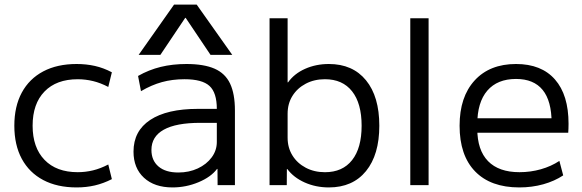

<svg xmlns="http://www.w3.org/2000/svg" viewBox="-20 -810 2548 840"><path d="M315.3 10Q230.3 10 169.2 -22.3Q108 -54.7 75.3 -115.2Q42.7 -175.7 42.7 -260Q42.7 -344.3 75.3 -404.8Q108 -465.3 169.2 -497.7Q230.3 -530 315.3 -530Q357.3 -530 395.2 -521.5Q433 -513 469.4 -493.7L453.7 -429.6Q420 -447.3 387 -455.3Q354 -463.3 320 -463.3Q226.7 -463.3 174.7 -409.6Q122.7 -356 122.7 -260Q122.7 -164.7 174.7 -110.7Q226.7 -56.7 320 -56.7Q354 -56.7 387 -64.7Q420 -72.7 453.7 -90.4L469.4 -26.3Q433 -7.7 395.2 1.2Q357.3 10 315.3 10Z M734.7 10Q655.8 10 609.9 -32.3Q564.1 -74.5 564.1 -146.7Q564.1 -237.1 637.3 -285.4Q710.5 -333.7 846.2 -333.7H928.6Q928.6 -404.6 896.5 -434Q864.4 -463.4 787 -463.4Q734.2 -463.4 688.5 -450.8Q642.7 -438.2 596.8 -411.1L584 -477.7Q631.1 -504.6 683.1 -517.3Q735.1 -530 795.7 -530Q871.6 -530 918.4 -509.7Q965.2 -489.3 986.5 -444.5Q1007.8 -399.7 1007.8 -326.5V0H932L931.5 -70.8H929.4Q903 -35.5 848.3 -12.7Q793.6 10 734.7 10ZM760.2 -55.3Q807 -55.3 845.3 -73.1Q883.6 -91 906.1 -121.4Q928.6 -151.8 928.6 -189V-272.6H856.3Q750.1 -272.6 696.3 -242.5Q642.5 -212.4 642.5 -153.9Q642.5 -108.2 673.3 -81.7Q704.1 -55.3 760.2 -55.3ZM586.6 -570 741.6 -790H840.4L996.1 -570H901L792.3 -731.9H790.3L681.7 -570Z M1418.7 10Q1361.8 10 1313.2 -11.6Q1264.7 -33.3 1237.1 -70.3H1235.1L1234.6 0H1159.3V-730H1238.3V-449.7H1240.3Q1267.3 -487.7 1314.8 -508.9Q1362.3 -530 1418.7 -530Q1523.1 -530 1581.3 -458.7Q1639.5 -387.5 1639.5 -260Q1639.5 -133 1581.3 -61.5Q1523.1 10 1418.7 10ZM1401.7 -56.6Q1478.7 -56.6 1520.4 -109.5Q1562.1 -162.4 1562.1 -260Q1562.1 -357.6 1520.4 -410.5Q1478.7 -463.4 1401.6 -463.4Q1354.8 -463.4 1317.6 -443.8Q1280.5 -424.2 1259.4 -390.3Q1238.3 -356.5 1238.3 -312.3V-207.7Q1238.3 -164 1259.4 -129.9Q1280.5 -95.8 1317.7 -76.2Q1354.8 -56.6 1401.7 -56.6Z M1775 0V-730H1855.1V0Z M2252 10Q2126.7 10 2058.7 -60Q1990.7 -130 1990.7 -260Q1990.7 -386 2056.5 -458Q2122.3 -530 2237.7 -530Q2348.7 -530 2408 -462.3Q2467.4 -394.7 2467.4 -268.7Q2467.4 -258.7 2467 -247.6Q2466.7 -236.6 2466 -229.3H2034V-292.7H2408L2393.3 -272Q2393.3 -368.6 2354.1 -416.6Q2315 -464.6 2237.7 -464.6Q2156 -464.6 2112 -413.5Q2068.1 -362.3 2068.1 -266.7V-246.7Q2068.1 -153.4 2115.2 -105Q2162.4 -56.7 2252.7 -56.7Q2301 -56.7 2346 -69.4Q2391 -82.1 2427.3 -106L2444 -42.7Q2406.4 -17.7 2356.9 -3.8Q2307.3 10 2252 10Z"/></svg>

Font: M PLUS 2 Thin
Style: Regular
Weight: 100
Designer: Coji Morishita
Foundry: UNDERFOREST DESIGN
Version: Version 1.001